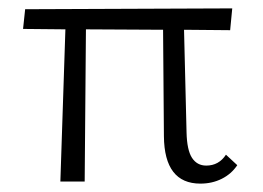

<svg xmlns="http://www.w3.org/2000/svg" viewBox="-20 -433 627 458"><path d="M546 -39Q532 -18 509 -6.5Q486 5 458 5Q372 5 371 -108L369 -362L185 -363L182 0H124L136 -363L35 -364L40 -411L534 -413L529 -361L419 -362L425 -117Q426 -75 438 -56.5Q450 -38 472 -38Q502 -38 519 -64Z"/></svg>

Font: Isabella Sans
Style: Regular
Weight: 400
Designer: Original fonts by Christian Thalmann (Catharsis Fonts), Modifications by Cristiano Sobral
Version: Version 0.002;July 12, 2020;FontCreator 13.0.0.2655 64-bit; 